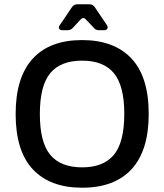

<svg xmlns="http://www.w3.org/2000/svg" viewBox="-20 -865 767 896"><path d="M363 11Q214 11 133.5 -74.5Q53 -160 53 -333Q53 -504 132.5 -591Q212 -678 363 -678Q512 -678 593 -592.5Q674 -507 674 -333Q674 -163 594.5 -76Q515 11 363 11ZM363 -84Q463 -84 511.5 -142.5Q560 -201 560 -334Q560 -465 511.5 -523.5Q463 -582 363 -582Q263 -582 214.5 -523.5Q166 -465 166 -333Q166 -201 214.5 -142.5Q263 -84 363 -84ZM272 -724Q260 -724 256 -731.5Q252 -739 260 -749L316 -832Q325 -845 341 -845H397Q413 -845 422 -832L478 -749Q485 -739 481 -731.5Q477 -724 465 -724H442Q426 -724 417 -736L383 -772Q369 -789 355 -773L321 -736Q311 -724 295 -724Z"/></svg>

Font: Pitagon Sans Medium
Style: Regular
Weight: 500
Designer: Travis Tran
Foundry: Pitagon
Version: Version 1.001; ttfautohint (v1.8.4.7-5d5b);gftools[0.9.26]